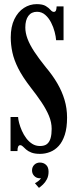

<svg xmlns="http://www.w3.org/2000/svg" viewBox="-20 -731 371 929"><path d="M174 13.5Q148 13.5 132 7.2Q116 1 106.5 -7.5Q97 -16 90.8 -22.2Q84.5 -28.5 77.5 -28.5Q64.5 -28.5 64.5 0H31V-165H67.5Q68 -153 72.8 -135.2Q77.5 -117.5 86 -98.2Q94.5 -79 107 -62.2Q119.5 -45.5 136 -35Q152.5 -24.5 173.5 -24.5Q195.5 -24.5 207.5 -34.2Q219.5 -44 224.8 -62.5Q230 -81 230 -107.5Q230 -139 216.8 -170.8Q203.5 -202.5 180.5 -236.8Q157.5 -271 128 -308.5Q89 -359 68.2 -400.2Q47.5 -441.5 39.8 -478Q32 -514.5 32 -550Q32 -602 49.5 -638Q67 -674 95.5 -692.5Q124 -711 157.5 -711Q186.5 -711 201.5 -701.8Q216.5 -692.5 224.5 -683Q232.5 -673.5 240.5 -673.5Q247 -673.5 250.2 -679.2Q253.5 -685 254 -700H287.5V-536.5H251.5Q250.5 -553 244.5 -576.5Q238.5 -600 227.2 -622Q216 -644 199 -659Q182 -674 159 -674Q132 -674 117.2 -654Q102.5 -634 102.5 -598Q102.5 -572 113.2 -543.2Q124 -514.5 146 -481Q168 -447.5 201 -406.5Q234.5 -367 257.2 -328Q280 -289 292.2 -248Q304.5 -207 304.5 -162Q304.5 -112.5 293.5 -78.8Q282.5 -45 264.2 -25Q246 -5 222.5 4.2Q199 13.5 174 13.5ZM168.5 178 149 155.5Q154 153.5 164.8 145.5Q175.5 137.5 178 130.5Q177 131.5 172.5 131.5Q156.5 131.5 145.8 120.5Q135 109.5 135 93.5Q135 77 146 66.2Q157 55.5 173 55.5Q191 55.5 203 66.8Q215 78 215 100Q215 120.5 207 136Q199 151.5 188 161.8Q177 172 168.5 178Z"/></svg>

Font: Imbue Thin 10pt SemiBold
Style: Regular
Weight: 600
Version: Version 1.102